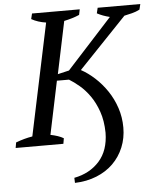

<svg xmlns="http://www.w3.org/2000/svg" viewBox="-80 -751 842 1014"><g transform="rotate(-5 341.0 -244.5)"><path d="M460 -39Q459 -103 442 -151.5Q425 -200 400 -235.5Q375 -271 346 -295.5Q317 -320 292 -335H228L169 -53Q189 -49 207 -43Q225 -37 238 -29L233 0H-20L-15 -29Q30 -46 73 -53L198 -646Q155 -652 121 -671L128 -700H381L375 -671Q357 -663 337 -657Q317 -651 294 -646L236 -369L296 -383L536 -646Q516 -651 500 -657Q484 -663 469 -671L476 -700H702L695 -671Q676 -661 654 -655.5Q632 -650 613 -646L359 -380Q396 -360 431.5 -327.5Q467 -295 495 -253.5Q523 -212 539.5 -162.5Q556 -113 556 -58Q556 -2 536 46.5Q516 95 479.5 131Q443 167 391 188Q339 209 276 211L275 184Q358 168 408.5 111.5Q459 55 460 -39Z"/></g></svg>

Font: PTSerifItalic
Style: Italic
Weight: 400
Italic angle: -12°
Designer: A.Korolkova, O.Umpeleva, V.Yefimov
Foundry: ParaType Ltd
Version: Version 1.000W OFL